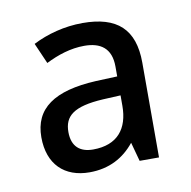

<svg xmlns="http://www.w3.org/2000/svg" viewBox="-50 -772 437 439"><g transform="rotate(-10 168.5 -552.5)"><path d="M168 -722C126 -722 85 -711 52 -694L73 -646C101 -660 131 -670 163 -670C200 -670 225 -654 225 -611V-588L175 -586C78 -581 30 -548 30 -481C30 -418 67 -383 125 -383C171 -383 205 -402 230 -433L242 -389H287V-609C287 -687 248 -722 168 -722ZM184 -542 225 -544V-520C225 -467 199 -433 142 -433C112 -433 93 -448 93 -482C93 -519 115 -538 184 -542Z"/></g></svg>

Font: Noto Sans Bengali UI SemiCondensed
Style: Regular
Weight: 400
Width: 4
Designer: Jelle Bosma - Monotype Design Team
Foundry: Monotype Imaging Inc.
Version: Version 2.003